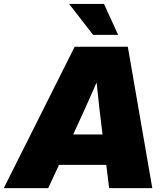

<svg xmlns="http://www.w3.org/2000/svg" viewBox="-62 -968 847 988"><path d="M-42.5 0 322.3 -727.5H595.7L721.7 0H499.5L484.9 -119.6H241.7L186 0ZM314.5 -275.9H465.8L464.8 -282.2Q456.5 -348.1 449.2 -412.6Q441.9 -477.1 435.1 -543.5Q406.2 -477.1 377.2 -412.6Q348.1 -348.1 317.4 -282.2ZM417 -788.6 293.5 -947.8H473.1L545.9 -788.6Z"/></svg>

Font: Inter Display Black
Style: Italic
Weight: 900
Italic angle: -9.39999°
Designer: Rasmus Andersson
Foundry: rsms
Version: Version 4.000;git-a52131595